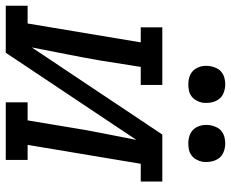

<svg xmlns="http://www.w3.org/2000/svg" viewBox="-96 -696 783 650"><g transform="rotate(90 295.0 -371.5)"><path d="M-10 0V-74H50L114 -457H63V-530H258V-457H197L175 -318Q165 -260 153.5 -203Q142 -146 131 -88L426 -530H585V-457H525L461 -74H512V0H317V-74H378L401 -212Q410 -270 421.5 -327Q433 -384 444 -442L149 0ZM456 -618Q441 -618 427.5 -623Q414 -628 405.5 -639.5Q397 -651 394.5 -665.5Q392 -680 395 -695Q397 -705 402 -715Q407 -725 416 -731.5Q425 -738 435.5 -740.5Q446 -743 456 -743Q471 -743 485 -737.5Q499 -732 507 -720.5Q515 -709 517.5 -694.5Q520 -680 518 -665Q516 -655 510.5 -645Q505 -635 496 -628.5Q487 -622 476.5 -620Q466 -618 456 -618ZM256 -618Q241 -618 227.5 -623Q214 -628 205.5 -639.5Q197 -651 194.5 -665.5Q192 -680 195 -695Q197 -705 202 -715Q207 -725 216 -731.5Q225 -738 235.5 -740.5Q246 -743 256 -743Q271 -743 285 -737.5Q299 -732 307 -720.5Q315 -709 317.5 -694.5Q320 -680 318 -665Q316 -655 310.5 -645Q305 -635 296 -628.5Q287 -622 276.5 -620Q266 -618 256 -618Z"/></g></svg>

Font: Iosevka Curly Slab ExObl
Style: Regular
Weight: 400
Width: 7
Italic angle: -9°
Monospace: yes
Designer: Belleve Invis
Foundry: Belleve Invis
Version: Version 11.1.0; ttfautohint (v1.8.3)